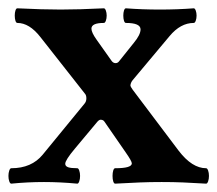

<svg xmlns="http://www.w3.org/2000/svg" viewBox="-34 -438 522 462"><path d="M-13.7 -14.6Q-13.7 -22 -11.7 -27.6Q-9.8 -33.2 -6.8 -33.2Q42 -33.2 68.8 -65.9L168.9 -188Q173.8 -193.4 173.8 -201.2Q173.8 -208.5 170.9 -211.9L63 -349.1Q36.6 -382.8 7.8 -382.8Q4.9 -382.8 3.2 -387.9Q1.5 -393.1 1.5 -400.4Q1.5 -407.7 3.2 -412.8Q4.9 -418 7.8 -418Q68.4 -415 111.8 -415Q155.3 -415 215.8 -418Q218.8 -418 220.7 -412.6Q222.7 -407.2 222.7 -400.4Q222.7 -393.6 220.7 -388.2Q218.8 -382.8 215.8 -382.8Q186 -382.8 186 -369.1Q186 -359.9 198.2 -342.8L234.9 -291Q238.8 -286.1 244.1 -286.1Q249.5 -286.1 252.9 -291L288.1 -335Q304.2 -354.5 304.2 -367.2Q304.2 -382.8 269 -382.8Q266.1 -382.8 264.4 -387.9Q262.7 -393.1 262.7 -400.4Q262.7 -407.7 264.4 -412.8Q266.1 -418 269 -418Q308.1 -415 350.6 -415Q393.1 -415 432.1 -418Q435.1 -418 437 -412.6Q439 -407.2 439 -400.4Q439 -393.6 437 -388.2Q435.1 -382.8 432.1 -382.8Q400.4 -382.8 374 -351.1L285.2 -245.1Q280.8 -239.7 279.8 -232.9Q279.8 -229.5 285.2 -222.2L396 -75.2Q428.2 -33.2 461.9 -33.2Q464.8 -33.2 466.8 -27.6Q468.8 -22 468.8 -14.6Q468.8 -7.3 466.8 -1.7Q464.8 3.9 461.9 3.9Q430.2 2 406.5 1Q382.8 0 355 0Q327.1 0 302.5 1Q277.8 2 243.2 3.9Q240.2 3.9 238.5 -1.5Q236.8 -6.8 236.8 -14.6Q236.8 -22.5 238.5 -27.8Q240.2 -33.2 243.2 -33.2Q283.2 -33.2 283.2 -44.9Q283.2 -50.3 268.1 -71.8L216.8 -146Q213.9 -149.9 208 -149.9Q204.6 -149.9 200.2 -145L146 -80.1Q123 -52.7 123 -43.9Q123 -38.1 129.9 -35.6Q136.7 -33.2 151.9 -33.2Q154.8 -33.2 156.7 -27.6Q158.7 -22 158.7 -14.6Q158.7 -7.3 156.7 -1.7Q154.8 3.9 151.9 3.9Q110.4 0 71.8 0Q32.7 0 -6.8 3.9Q-9.8 3.9 -11.7 -1.7Q-13.7 -7.3 -13.7 -14.6Z"/></svg>

Font: JuniusX
Style: Bold
Weight: 700
Designer: Peter S. Baker
Foundry: Briery Creek Software
Version: Version 1.004